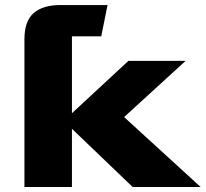

<svg xmlns="http://www.w3.org/2000/svg" viewBox="-20 -750 826 770"><path d="M78 0V-592.7Q78 -665.2 114.9 -697.5Q151.8 -729.8 223.6 -729.8H411.3L386 -604.2H268.5Q268.5 -604.2 268.5 -604.2Q268.5 -604.2 268.5 -604.2V-277.1H248.2L494.9 -505.8H724.3L474.5 -277.5L472.3 -285.5L784.7 0H512.1L235.2 -265.4H268.5V0Z"/></svg>

Font: Science Gothic
Style: Regular
Weight: 400
Designer: Thomas Phinney, Vassil Kateliev, Brandon Buerkle
Foundry: Font Detective LLC
Version: Version 1.018